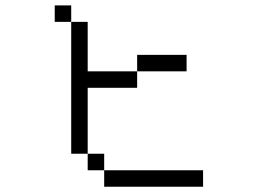

<svg xmlns="http://www.w3.org/2000/svg" viewBox="-20 -708 1040 728"><path d="M750 0V-62.5H375V0ZM687.5 -437.5V-500H500V-437.5H312.5V-625H250Q250 -625 250 -125H312.5V-62.5H375V-125H312.5Q312.5 -125 312.5 -375H500V-437.5ZM250 -625V-687.5H187.5V-625Z"/></svg>

Font: Unifont
Style: Regular
Weight: 500
Version: Version 13.0.05